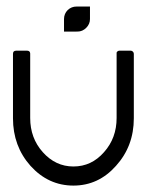

<svg xmlns="http://www.w3.org/2000/svg" viewBox="-20 -579 461 599"><path d="M20.5 -210Q20.5 -277.3 20.5 -411.1Q20.5 -415 22.5 -418Q25.4 -420.9 30.3 -420.9Q41 -420.9 64.5 -420.9Q68.4 -420.9 71.3 -418.9Q74.2 -416 74.2 -412.1Q74.2 -394.5 74.2 -358.4Q74.2 -358.4 74.2 -358.4Q74.2 -357.4 74.2 -357.4Q74.2 -312.5 74.2 -222.7Q74.2 -222.7 74.2 -221.7Q74.2 -221.7 74.2 -220.7Q74.2 -218.8 74.2 -215.8Q74.2 -213.9 74.2 -210.9Q74.2 -148.4 113.3 -104.5Q153.3 -59.6 209 -59.6Q265.6 -59.6 304.7 -104.5Q343.8 -148.4 343.8 -210.9Q343.8 -222.7 343.8 -242.2Q343.8 -260.7 343.8 -281.2Q343.8 -311.5 343.8 -336.9Q343.8 -362.3 343.8 -362.3Q343.8 -379.9 343.8 -415Q344.7 -417 346.7 -418.9Q349.6 -420.9 352.5 -420.9Q364.3 -420.9 387.7 -420.9Q391.6 -420.9 394.5 -418Q397.5 -415 397.5 -411.1Q397.5 -343.8 397.5 -210Q397.5 -123 341.8 -61.5Q287.1 0 209 0Q130.9 0 75.2 -61.5Q20.5 -123 20.5 -210ZM218.8 -480.5Q210.9 -480.5 195.3 -480.5Q179.7 -480.5 179.7 -480.5Q179.7 -486.3 179.7 -492.2Q179.7 -496.1 179.7 -500Q179.7 -511.7 179.7 -519.5Q179.7 -536.1 191.4 -547.9Q203.1 -558.6 218.8 -558.6Q235.4 -558.6 246.1 -547.9Q257.8 -536.1 257.8 -519.5Q257.8 -503.9 246.1 -492.2Q235.4 -481.4 218.8 -480.5ZM221.7 -558.6Q229.5 -558.6 245.1 -558.6Q260.7 -558.6 260.7 -558.6Q260.7 -550.8 260.7 -540Q260.7 -528.3 260.7 -519.5Q260.7 -503.9 249 -492.2Q237.3 -480.5 221.7 -480.5Q205.1 -480.5 193.4 -492.2Q182.6 -503.9 182.6 -519.5Q182.6 -536.1 193.4 -547.9Q205.1 -558.6 221.7 -558.6Z"/></svg>

Font: Citrica
Style: Regular
Weight: 400
Designer: Mario Otalvaro
Version: Version 1.0